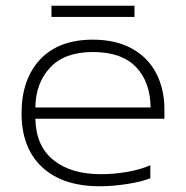

<svg xmlns="http://www.w3.org/2000/svg" viewBox="-20 -633 647 668"><path d="M159 -613H448V-574H159ZM55 -239Q55 -357 119.5 -426Q184 -495 303 -495Q383 -495 439 -464Q495 -433 523.5 -378Q552 -323 552 -253V-220H103Q105 -125 166 -76Q227 -27 331 -27Q378 -27 423 -35Q468 -43 503 -58V-13Q474 -1 423.5 7Q373 15 327 15Q198 15 126.5 -51.5Q55 -118 55 -239ZM504 -259Q503 -348 453 -400Q403 -452 303 -452Q205 -452 154.5 -398Q104 -344 103 -259Z"/></svg>

Font: Prompt ExtraLight
Style: Regular
Weight: 275
Designer: Katatrad Team
Foundry: CadsonDemak
Version: Version 1.001